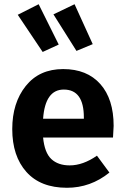

<svg xmlns="http://www.w3.org/2000/svg" viewBox="-20 -873 592 909"><path d="M258 -662 182 -627 64 -803 163 -853ZM419 -664 342 -632 233 -805 333 -853ZM518 -277Q518 -267 515 -222H184Q191 -150 223 -120Q255 -90 310 -90Q373 -90 439 -136L498 -56Q409 16 297 16Q172 16 105 -59Q38 -134 38 -262Q38 -386 102 -466Q166 -546 279 -546Q392 -546 455 -475Q518 -404 518 -277ZM377 -311V-317Q377 -449 282 -449Q194 -449 184 -311Z"/></svg>

Font: FiraGO SemiBold
Style: Regular
Weight: 600
Designer: bBox Type
Foundry: bBox Type GmbH
Version: Version 1.001;PS 001.001;hotconv 1.0.88;makeotf.lib2.5.64775